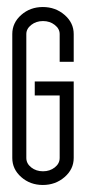

<svg xmlns="http://www.w3.org/2000/svg" viewBox="-20 -520 245 547"><path d="M190 -423V-344H150V-423Q150 -438 136 -449Q122 -460 102.5 -460Q83 -460 69 -449Q55 -438 55 -423V-70Q55 -54 69 -43Q83 -32 102.5 -32Q122 -32 136 -43Q150 -54 150 -70V-248H79V-288H190V-70Q190 -38 164 -15.5Q138 7 102 7Q66 7 40.5 -15.5Q15 -38 15 -70V-423Q15 -455 40.5 -477.5Q66 -500 102 -500Q138 -500 164 -477.5Q190 -455 190 -423Z"/></svg>

Font: RIT Chingam
Style: Regular
Weight: 400
Version: Version 1.2.1